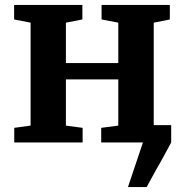

<svg xmlns="http://www.w3.org/2000/svg" viewBox="-20 -575 743 775"><path d="M496.5 180 557 0 550 -70H671V0Q656 29 637.5 62Q619 95 601.5 126Q584 157 572 180ZM37.5 0V-59L103.5 -68V-483.5L37 -496.5V-555H312.5V-496.5L246 -483.5V-320.5H457.5V-483.5L390 -496.5V-555H665.5V-496.5L600.5 -483.5V-68L666 -59V0H388.5V-59L457.5 -68V-254.5H246V-68L313.5 -59V0Z"/></svg>

Font: Merriweather 20pt
Style: Bold
Weight: 700
Version: Version 2.100